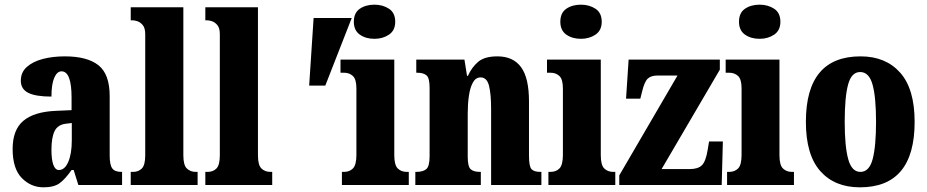

<svg xmlns="http://www.w3.org/2000/svg" viewBox="-20 -791 3965 821"><path d="M166 10Q112 10 73 -30Q34 -70 34 -154Q34 -236 80 -274.5Q126 -313 218 -317L286 -320V-374Q286 -486 243 -486Q224 -486 212 -458.5Q200 -431 200 -378Q133 -378 101 -394Q69 -410 69 -446Q69 -482 95 -505Q121 -528 163.5 -539Q206 -550 257 -550Q353 -550 401 -512Q449 -474 449 -380V-126Q449 -86 460 -71Q471 -56 499 -56H502V0H315L295 -64H286Q258 -24 234 -7Q210 10 166 10ZM232 -64Q257 -64 272 -99Q287 -134 287 -191V-265L262 -262Q227 -258 213.5 -230.5Q200 -203 200 -150Q200 -109 208 -86.5Q216 -64 232 -64Z M539 0V-56H549Q572 -56 586.5 -70.5Q601 -85 601 -127V-645Q601 -671 590.5 -683.5Q580 -696 568 -700Q556 -704 549 -704H539V-760H764V-127Q764 -85 779 -70.5Q794 -56 817 -56H825V0Z M858 0V-56H868Q891 -56 905.5 -70.5Q920 -85 920 -127V-645Q920 -671 909.5 -683.5Q899 -696 887 -700Q875 -704 868 -704H858V-760H1083V-127Q1083 -85 1098 -70.5Q1113 -56 1136 -56H1144V0Z M1302 -425 1321 -714H1484L1371 -425Z M1581 -625Q1544 -625 1518.5 -643Q1493 -661 1493 -698Q1493 -736 1518.5 -753.5Q1544 -771 1581 -771Q1617 -771 1643.5 -753.5Q1670 -736 1670 -698Q1670 -661 1643.5 -643Q1617 -625 1581 -625ZM1442 0V-56H1451Q1475 -56 1489.5 -71Q1504 -86 1504 -129V-413Q1504 -452 1489 -466Q1474 -480 1451 -480H1436V-536H1666V-127Q1666 -85 1681 -70.5Q1696 -56 1719 -56H1728V0Z M1756 0V-56H1760Q1789 -56 1803 -68Q1817 -80 1817 -124V-416Q1817 -457 1804 -468.5Q1791 -480 1764 -480H1760V-536H1966L1977 -467H1981Q1997 -503 2024.5 -526.5Q2052 -550 2107 -550Q2174 -550 2208 -504Q2242 -458 2242 -357V-126Q2242 -80 2252.5 -68Q2263 -56 2291 -56H2295V0H2080V-325Q2080 -389 2071 -424.5Q2062 -460 2035 -460Q2014 -460 2002 -438Q1990 -416 1985 -381Q1980 -346 1980 -306V-121Q1980 -79 1992.5 -67.5Q2005 -56 2033 -56H2036V0Z M2464 -625Q2427 -625 2401.5 -643Q2376 -661 2376 -698Q2376 -736 2401.5 -753.5Q2427 -771 2464 -771Q2500 -771 2526.5 -753.5Q2553 -736 2553 -698Q2553 -661 2526.5 -643Q2500 -625 2464 -625ZM2325 0V-56H2334Q2358 -56 2372.5 -71Q2387 -86 2387 -129V-413Q2387 -452 2372 -466Q2357 -480 2334 -480H2319V-536H2549V-127Q2549 -85 2564 -70.5Q2579 -56 2602 -56H2611V0Z M2628 0V-41L2877 -468H2791Q2764 -468 2750 -455Q2736 -442 2726 -401L2718 -369H2657L2668 -536H3058V-493L2809 -68H2929Q2965 -68 2981.5 -84.5Q2998 -101 3006 -150L3012 -186H3071L3066 0Z M3228 -625Q3191 -625 3165.5 -643Q3140 -661 3140 -698Q3140 -736 3165.5 -753.5Q3191 -771 3228 -771Q3264 -771 3290.5 -753.5Q3317 -736 3317 -698Q3317 -661 3290.5 -643Q3264 -625 3228 -625ZM3089 0V-56H3098Q3122 -56 3136.5 -71Q3151 -86 3151 -129V-413Q3151 -452 3136 -466Q3121 -480 3098 -480H3083V-536H3313V-127Q3313 -85 3328 -70.5Q3343 -56 3366 -56H3375V0Z M3657 10Q3549 10 3487.5 -59.5Q3426 -129 3426 -270Q3426 -550 3660 -550Q3767 -550 3829 -480.5Q3891 -411 3891 -270Q3891 10 3657 10ZM3659 -56Q3697 -56 3711.5 -110.5Q3726 -165 3726 -270Q3726 -376 3711 -429.5Q3696 -483 3658 -483Q3621 -483 3606.5 -429.5Q3592 -376 3592 -270Q3592 -165 3607 -110.5Q3622 -56 3659 -56Z"/></svg>

Font: Noto Serif Tamil ExtraCondensed Black
Style: Italic
Weight: 900
Width: 2
Italic angle: -12°
Designer: Indian Type Foundry, Tom Grace, and the Monotype Design Team
Foundry: Monotype Imaging Inc.
Version: Version 2.003; ttfautohint (v1.8.4.7-5d5b)